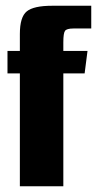

<svg xmlns="http://www.w3.org/2000/svg" viewBox="-20 -647 337 667"><path d="M49 -392H6V-470H49V-529Q49 -588 73 -607.5Q97 -627 161 -627H297V-548H235Q212 -548 206 -540Q200 -532 200 -500V-470H284L274 -392H200V0H49Z"/></svg>

Font: Smooch Sans Black
Style: Regular
Weight: 900
Designer: Robert E. Leuschke
Foundry: Robert E. Leuschke
Version: Version 1.010; ttfautohint (v1.8.3)